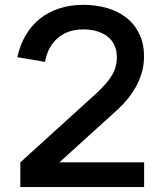

<svg xmlns="http://www.w3.org/2000/svg" viewBox="-20 -754 651 774"><path d="M62 -99.5 366.5 -376Q389 -396.5 405 -414.8Q421 -433 431.2 -450.5Q441.5 -468 446.2 -485.8Q451 -503.5 451 -523Q451 -551.5 440.8 -572.8Q430.5 -594 412.2 -607.8Q394 -621.5 369.5 -628.5Q345 -635.5 316.5 -635.5Q253.5 -635.5 213 -600.8Q172.5 -566 161.5 -504.5L50 -523.5Q60.5 -573 83.8 -612.2Q107 -651.5 141.2 -678.8Q175.5 -706 219.5 -720.2Q263.5 -734.5 315.5 -734.5Q367 -734.5 412 -721.5Q457 -708.5 490.2 -682Q523.5 -655.5 542.5 -615.5Q561.5 -575.5 560.5 -521.5Q560 -488.5 550.8 -458.5Q541.5 -428.5 526.8 -402.2Q512 -376 493.5 -353.8Q475 -331.5 456 -314L219.5 -99.5H561V0H62Z"/></svg>

Font: Vela Sans SemBd
Style: Regular
Weight: 600
Designer: Principal design: Mikhail Sharanda - project Manrope.
Design modification: Ravid Balaliev
Foundry: Mikhail Sharanda
Version: Version 1.001